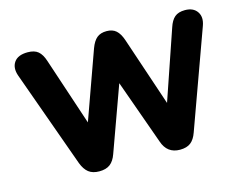

<svg xmlns="http://www.w3.org/2000/svg" viewBox="-99 -872 1326 1039"><g transform="rotate(-15 564.0 -352.5)"><path d="M338 9Q301 9 278.5 -8.5Q256 -26 242 -63L47 -606Q31 -652 52.5 -683Q74 -714 129 -714Q167 -714 187.5 -696.5Q208 -679 220 -642L346 -263L482 -642Q496 -680 516.5 -697Q537 -714 571 -714Q604 -714 624 -696.5Q644 -679 657 -641L787 -254L920 -642Q932 -679 952.5 -696.5Q973 -714 1010 -714Q1057 -714 1078 -683Q1099 -652 1082 -606L885 -62Q872 -25 850 -8Q828 9 790 9Q718 9 694 -63L565 -424L434 -62Q421 -25 398.5 -8Q376 9 338 9Z"/></g></svg>

Font: Chiron GoRound TC H
Style: Regular
Weight: 900
Designer: Ryoko NISHIZUKA 西塚涼子 (kana, bopomofo & ideographs); Paul D. Hunt (Latin, Greek & Cyrillic); Sandoll Communications 산돌커뮤니
Foundry: Adobe
Version: Version 1.000;hotconv 1.1.1;makeotfexe 2.6.0